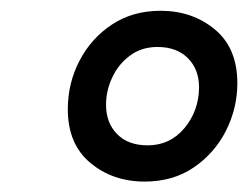

<svg xmlns="http://www.w3.org/2000/svg" viewBox="-20 -728 471 365"><path d="M254.9 -382.8Q194.3 -382.8 151.6 -418.5Q108.9 -454.1 108.9 -520.5Q108.9 -569.8 131.1 -612.5Q153.3 -655.3 192.9 -681.4Q232.4 -707.5 285.2 -707.5Q345.7 -707.5 388.4 -672.1Q431.2 -636.7 431.2 -569.8Q431.2 -522.5 409.7 -479.7Q388.2 -437 348.6 -409.9Q309.1 -382.8 254.9 -382.8ZM260.7 -451.7Q303.2 -451.7 330.6 -484.4Q357.9 -517.1 358.4 -561.5Q358.4 -596.2 337.2 -617.4Q315.9 -638.7 279.3 -638.7Q249 -638.7 227.1 -622.3Q205.1 -606 193.4 -580.8Q181.6 -555.7 181.6 -528.8Q181.6 -494.6 202.6 -473.1Q223.6 -451.7 260.7 -451.7Z"/></svg>

Font: Schibsted Grotesk
Style: Italic
Weight: 400
Italic angle: -12°
Designer: Bakken & Baeck AS, Henrik Kongsvoll
Foundry: Schibsted ASA
Version: Version 1.100; ttfautohint (v1.8.4.7-5d5b);gftools[0.9.25]